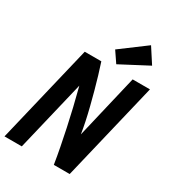

<svg xmlns="http://www.w3.org/2000/svg" viewBox="-231 -1052 1062 1173"><g transform="rotate(30 300.0 -465.0)"><path d="M-13 0 153 -693H270Q283 -654 296.5 -609Q310 -564 323 -516Q336 -468 348 -420.5Q360 -373 369.5 -328Q379 -283 385 -244L491 -693H613L447 0H335Q326 -57 314.5 -116Q303 -175 290 -236.5Q277 -298 261.5 -363Q246 -428 228 -497L109 0ZM358 -723 307 -798 484 -930 552 -825Z"/></g></svg>

Font: Ubuntu Sans Mono
Style: Italic
Weight: 400
Italic angle: -13.5°
Monospace: yes
Designer: Dalton Maag Ltd
Foundry: Dalton Maag Ltd
Version: Version 1.006